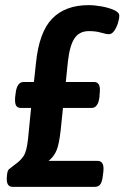

<svg xmlns="http://www.w3.org/2000/svg" viewBox="-20 -727 484 747"><path d="M29 0Q2 0 7 -43L8 -52Q10 -65 16 -69.5Q22 -74 37 -86Q59 -101 71.5 -119.5Q84 -138 89 -186L101 -307H61Q48 -307 42.5 -316.5Q37 -326 39 -350L41 -365Q46 -408 72 -408H112L120 -482Q132 -602 183 -654.5Q234 -707 325 -707Q348 -707 375.5 -702Q403 -697 423.5 -688Q444 -679 444 -666Q444 -653 438.5 -636Q433 -619 424 -606.5Q415 -594 404 -594Q393 -594 373 -600Q353 -606 326 -606Q289 -606 270 -578Q251 -550 244 -486L236 -408H346Q373 -408 368 -365L367 -350Q362 -307 336 -307H225L216 -220Q210 -166 200 -142Q190 -118 169 -101H360Q387 -101 382 -58L380 -43Q378 -22 371 -11Q364 0 349 0Z"/></svg>

Font: Asap Condensed Condensed SemiBold
Style: Italic
Weight: 600
Width: 3
Italic angle: -6°
Designer: Pablo Cosgaya
Foundry: Omnibus-Type
Version: Version 3.001; ttfautohint (v1.8.4.7-5d5b)